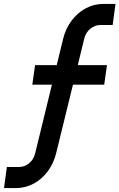

<svg xmlns="http://www.w3.org/2000/svg" viewBox="-50 -780 609 980"><path d="M-29.5 180 -15 72.5H45.5Q75.5 72.5 98.8 53.2Q122 34 129.5 2.5L215 -348H115L129 -447.5H239.5L272.5 -583Q285 -633.5 314.8 -673.8Q344.5 -714 386.8 -737Q429 -760 478 -760H539.5L525 -652.5H463.5Q434.5 -652.5 411 -633.2Q387.5 -614 380 -583L347 -447.5H496L482 -348H322.5L236.5 2.5Q223.5 54.5 193.8 94.5Q164 134.5 122 157.2Q80 180 31 180Z"/></svg>

Font: Mohave Light SemiBold
Style: Italic
Weight: 600
Italic angle: -8°
Version: Version 2.003